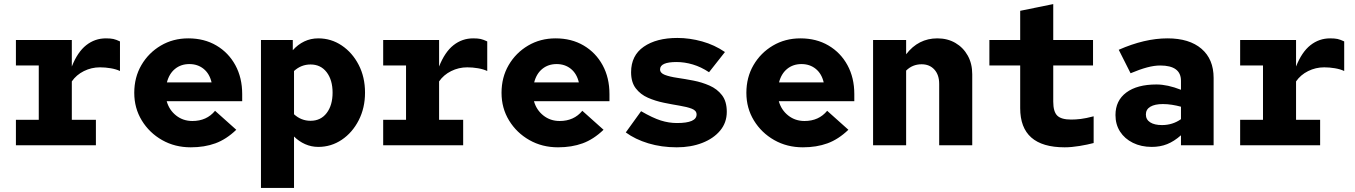

<svg xmlns="http://www.w3.org/2000/svg" viewBox="-20 -712 6640 941"><path d="M58 0V-125H170V-391H58V-516H332V-386Q360 -457 402.5 -490.5Q445 -524 499 -524Q522 -524 535.5 -521Q549 -518 568 -509V-364Q549 -373 522.5 -377.5Q496 -382 470 -382Q428 -382 391 -363.5Q354 -345 332 -313V-125H450V0Z M915 10Q837 10 774.5 -25.5Q712 -61 675 -121.5Q638 -182 638 -257Q638 -333 673 -393Q708 -453 768 -488.5Q828 -524 903 -524Q981 -524 1040.5 -489Q1100 -454 1133.5 -392.5Q1167 -331 1167 -251V-216H797Q809 -173 843 -146Q877 -119 923 -119Q993 -119 1034 -169L1138 -76Q1089 -29 1035.5 -9.5Q982 10 915 10ZM798 -308H1017Q1007 -351 978 -374.5Q949 -398 908 -398Q867 -398 838 -374.5Q809 -351 798 -308Z M1259 209V-516H1415V-466Q1440 -494 1471.5 -509Q1503 -524 1540 -524Q1603 -524 1655 -489Q1707 -454 1738 -394Q1769 -334 1769 -258Q1769 -183 1738 -122.5Q1707 -62 1655 -27Q1603 8 1540 8Q1506 8 1475.5 -5.5Q1445 -19 1421 -43V209ZM1502 -120Q1552 -120 1581 -158Q1610 -196 1610 -258Q1610 -320 1581 -358Q1552 -396 1502 -396Q1456 -396 1421 -364V-152Q1456 -120 1502 -120Z M1858 0V-125H1970V-391H1858V-516H2132V-386Q2160 -457 2202.5 -490.5Q2245 -524 2299 -524Q2322 -524 2335.5 -521Q2349 -518 2368 -509V-364Q2349 -373 2322.5 -377.5Q2296 -382 2270 -382Q2228 -382 2191 -363.5Q2154 -345 2132 -313V-125H2250V0Z M2715 10Q2637 10 2574.5 -25.5Q2512 -61 2475 -121.5Q2438 -182 2438 -257Q2438 -333 2473 -393Q2508 -453 2568 -488.5Q2628 -524 2703 -524Q2781 -524 2840.5 -489Q2900 -454 2933.5 -392.5Q2967 -331 2967 -251V-216H2597Q2609 -173 2643 -146Q2677 -119 2723 -119Q2793 -119 2834 -169L2938 -76Q2889 -29 2835.5 -9.5Q2782 10 2715 10ZM2598 -308H2817Q2807 -351 2778 -374.5Q2749 -398 2708 -398Q2667 -398 2638 -374.5Q2609 -351 2598 -308Z M3297 10Q3222 10 3157.5 -9.5Q3093 -29 3047 -63L3122 -167Q3179 -134 3218.5 -121.5Q3258 -109 3298 -109Q3394 -109 3394 -151Q3394 -170 3371 -179Q3348 -188 3311.5 -194Q3275 -200 3233.5 -208.5Q3192 -217 3155.5 -233Q3119 -249 3096 -279Q3073 -309 3073 -358Q3073 -440 3135 -483Q3197 -526 3300 -526Q3360 -526 3421 -509Q3482 -492 3533 -457L3455 -358Q3416 -384 3375.5 -396Q3335 -408 3296 -408Q3215 -408 3215 -372Q3215 -354 3238.5 -345Q3262 -336 3299.5 -330.5Q3337 -325 3378.5 -317Q3420 -309 3457.5 -292.5Q3495 -276 3518.5 -245.5Q3542 -215 3542 -164Q3542 -111 3509.5 -72Q3477 -33 3421.5 -11.5Q3366 10 3297 10Z M3915 10Q3837 10 3774.5 -25.5Q3712 -61 3675 -121.5Q3638 -182 3638 -257Q3638 -333 3673 -393Q3708 -453 3768 -488.5Q3828 -524 3903 -524Q3981 -524 4040.5 -489Q4100 -454 4133.5 -392.5Q4167 -331 4167 -251V-216H3797Q3809 -173 3843 -146Q3877 -119 3923 -119Q3993 -119 4034 -169L4138 -76Q4089 -29 4035.5 -9.5Q3982 10 3915 10ZM3798 -308H4017Q4007 -351 3978 -374.5Q3949 -398 3908 -398Q3867 -398 3838 -374.5Q3809 -351 3798 -308Z M4259 0V-516H4421V-446Q4481 -524 4574 -524Q4624 -524 4662.5 -501.5Q4701 -479 4723 -439.5Q4745 -400 4745 -348V0H4583V-301Q4583 -345 4559.5 -371Q4536 -397 4497 -397Q4452 -397 4421 -366V0Z M5198 10Q4980 10 4980 -182V-391H4829V-516H4980V-659L5142 -692V-516H5337V-391H5142V-214Q5142 -165 5161.5 -145.5Q5181 -126 5230 -126Q5252 -126 5277 -129Q5302 -132 5340 -142V-11Q5310 -3 5270.5 3.5Q5231 10 5198 10Z M5625 8Q5573 8 5532.5 -12Q5492 -32 5469.5 -67Q5447 -102 5447 -148Q5447 -219 5500 -258.5Q5553 -298 5648 -298Q5702 -298 5768 -272V-316Q5768 -391 5666 -391Q5637 -391 5601.5 -381.5Q5566 -372 5521 -353L5463 -468Q5590 -524 5702 -524Q5809 -524 5868.5 -473Q5928 -422 5928 -330V0H5768V-49Q5734 -19 5700 -5.5Q5666 8 5625 8ZM5596 -151Q5596 -126 5617 -112.5Q5638 -99 5675 -99Q5727 -99 5768 -128V-189Q5746 -195 5723.5 -198.5Q5701 -202 5679 -202Q5640 -202 5618 -189Q5596 -176 5596 -151Z M6058 0V-125H6170V-391H6058V-516H6332V-386Q6360 -457 6402.5 -490.5Q6445 -524 6499 -524Q6522 -524 6535.5 -521Q6549 -518 6568 -509V-364Q6549 -373 6522.5 -377.5Q6496 -382 6470 -382Q6428 -382 6391 -363.5Q6354 -345 6332 -313V-125H6450V0Z"/></svg>

Font: Red Hat Mono
Style: Bold
Weight: 700
Monospace: yes
Designer: Pentagram, MCKL
Foundry: Pentagram, MCKL
Version: Version 1.023; ttfautohint (v1.8.3)